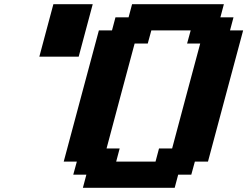

<svg xmlns="http://www.w3.org/2000/svg" viewBox="-20 -895 1179 915"><path d="M375 0H812.5L829.1 -62.5H891.6L908.7 -125H971.2Q999 -229.5 1054.9 -437.7Q1110.8 -646 1138.7 -750H1076.2L1092.8 -812.5H1030.3L1046.9 -875H609.4L592.8 -812.5H530.3L513.7 -750H451.2Q423.3 -646 367.4 -437.7Q311.5 -229.5 283.7 -125H346.2L329.1 -62.5H391.6ZM721.2 -125H533.7L550.3 -187.5H487.8Q509.8 -270.5 554.4 -437.3Q599.1 -604 621.6 -687.5H684.1L701.2 -750H888.7L871.6 -687.5H934.1Q911.6 -604 866.9 -437.3Q822.3 -270.5 800.3 -187.5H737.8ZM167.5 -625H355Q366.2 -667 388.4 -750Q410.6 -833 421.9 -875H234.4Q223.1 -833 200.9 -750Q178.7 -667 167.5 -625Z"/></svg>

Font: Faithful 32x
Style: SemiboldOblique
Weight: 400
Foundry: Faithful Resource Pack
Version: Version 1.0; January 27, 2023